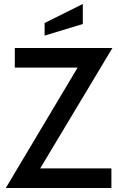

<svg xmlns="http://www.w3.org/2000/svg" viewBox="-20 -940 589 960"><path d="M181 -98H537V0H9L368 -602H54V-700H542ZM203 -825 394 -920V-820L203 -762Z"/></svg>

Font: Cabin Medium
Style: Regular
Weight: 500
Designer: Pablo Impallari
Foundry: Pablo Impallari. http://www.impallari.com Igino Marini. http://www.ikern.com
Version: Version 2.200